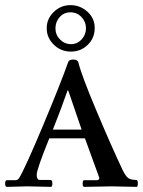

<svg xmlns="http://www.w3.org/2000/svg" viewBox="-56 -726 557 748"><path d="M50 0 -29 2Q-36 2 -36 -11Q-36 -24 -29 -24H3Q14 -24 19 -33Q42 -71 111 -235.5Q180 -400 210 -485Q214 -494 229.5 -494Q245 -494 249 -484Q261 -434 319.5 -295Q378 -156 422 -63Q434 -39 444 -32Q454 -25 475 -25Q481 -25 481 -11.5Q481 2 476 2L380 0L272 2Q266 2 266 -11Q266 -24 272 -24H320Q331 -24 331 -33Q331 -34 275 -187H136Q87 -66 87 -45.5Q87 -25 99 -25H140Q148 -25 148 -11.5Q148 2 142 2ZM262 -221Q259 -230 210 -373H207Q183 -304 150 -221ZM313 -616.5Q313 -578 286 -551.5Q259 -525 220 -525Q181 -525 153.5 -552Q126 -579 126 -616Q126 -653 153.5 -679.5Q181 -706 218.5 -706Q256 -706 284.5 -680.5Q313 -655 313 -616.5ZM160 -615.5Q160 -590 178 -572Q196 -554 220.5 -554Q245 -554 262 -572.5Q279 -591 279 -616Q279 -641 261.5 -659.5Q244 -678 218.5 -678Q193 -678 176.5 -659.5Q160 -641 160 -615.5Z"/></svg>

Font: Sedan SC
Style: Regular
Weight: 400
Designer: Sebastian Salazar
Foundry: Sebastian Salazar
Version: Version 1.001